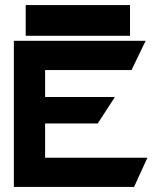

<svg xmlns="http://www.w3.org/2000/svg" viewBox="-20 -742 616 762"><path d="M82 -722V-600H496V-722ZM159 -464H502L558 -580H35V0H512L565 -116H159V-252H368L436 -357H159Z"/></svg>

Font: Charger
Style: Hemi
Weight: 900
Designer: Jasper
Foundry: Cannot Into Space Fonts
Version: Version 0.99